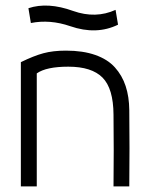

<svg xmlns="http://www.w3.org/2000/svg" viewBox="-20 -663 530 683"><path d="M110.8 0H54.2V-441.9Q100.1 -464.4 134.3 -473.6Q168.5 -482.9 214.8 -482.9Q274.9 -482.9 318.8 -467.5Q362.8 -452.1 388.7 -423.3Q414.6 -394.5 427 -356.7Q439.5 -318.8 439.9 -271Q441.4 -135.7 439.9 0H383.8Q385.3 -127.4 383.8 -254.9Q383.3 -348.1 344.7 -387Q306.2 -425.8 223.1 -425.8Q144.5 -425.8 110.8 -401.9ZM81.1 -633.8Q149.9 -656.7 240.2 -624Q320.3 -595.7 391.1 -627.9L399.9 -575.2Q323.2 -537.6 230 -569.8Q157.7 -594.7 89.8 -581.1Z"/></svg>

Font: Kreadon Light
Style: Regular
Weight: 300
Designer: kohakuno
Foundry: StudioGnu
Version: Version 1.000;Glyphs 3.1.2 (3151)